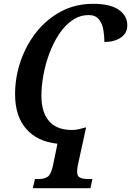

<svg xmlns="http://www.w3.org/2000/svg" viewBox="-20 -746 687 1006"><path d="M152 240 163 192H184Q211 192 229 180.5Q247 169 257 124L281 7Q175 -4 117 -71Q59 -138 59 -252Q59 -342 88.5 -427Q118 -512 172 -579.5Q226 -647 301 -686.5Q376 -726 468 -726Q557 -726 602 -695Q647 -664 647 -613Q647 -572 613 -549Q579 -526 527 -526Q527 -554 522 -587Q517 -620 499 -643.5Q481 -667 445 -667Q398 -667 359 -640Q320 -613 290 -568Q260 -523 239 -467Q218 -411 207.5 -353Q197 -295 197 -243Q197 -158 237 -111.5Q277 -65 357 -65Q378 -65 395 -69.5Q412 -74 427 -78H431L388 119Q384 140 384 154Q384 177 399 184.5Q414 192 443 192H464L454 240Z"/></svg>

Font: Noto Serif SemiCondensed SemiBold
Style: Italic
Weight: 600
Width: 4
Italic angle: -12°
Designer: Monotype Design Team
Foundry: Monotype Imaging Inc.
Version: Version 2.014; ttfautohint (v1.8.4.7-5d5b)